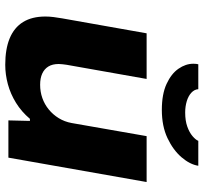

<svg xmlns="http://www.w3.org/2000/svg" viewBox="-42 -722 776 732"><g transform="rotate(90 346.0 -356.0)"><path d="M227 12Q167 12 126 -5Q85 -22 64 -56Q43 -90 43 -141Q43 -156 45 -172Q47 -188 50 -205L107 -527H281L227 -222Q226 -214 225 -206.5Q224 -199 224 -192Q224 -168 233.5 -152.5Q243 -137 260.5 -129Q278 -121 303 -121Q330 -121 354 -129.5Q378 -138 397.5 -154Q417 -170 430.5 -192Q444 -214 449 -241L499 -527H674L581 0H439L441 -82H433Q406 -50 372 -29Q338 -8 301 2Q264 12 227 12ZM399 -585Q339 -585 300 -603Q261 -621 242 -648.5Q223 -676 223 -705Q223 -711 223.5 -715.5Q224 -720 225 -724H320Q321 -709 333.5 -697.5Q346 -686 366 -680Q386 -674 409 -674Q440 -674 462.5 -682Q485 -690 499 -702Q513 -714 517 -724H612Q607 -692 579.5 -660Q552 -628 506.5 -606.5Q461 -585 399 -585Z"/></g></svg>

Font: Archivo SemiExpanded ExtraBold
Style: Italic
Weight: 800
Width: 6
Italic angle: -10°
Designer: Hector Gatti
Foundry: Omnibus-Type
Version: Version 2.001